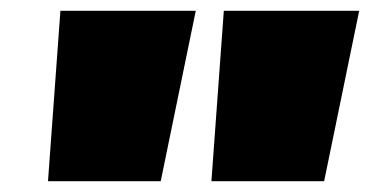

<svg xmlns="http://www.w3.org/2000/svg" viewBox="-20 -760 686 356"><path d="M343 -740 278 -424H69L92 -740ZM646 -740 581 -424H372L395 -740Z"/></svg>

Font: Pathway Extreme 8pt Thin 12pt Black
Style: Italic
Weight: 900
Italic angle: -8°
Version: Version 1.001;gftools[0.9.26]